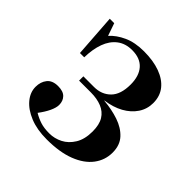

<svg xmlns="http://www.w3.org/2000/svg" viewBox="-146 -653 792 792"><g transform="rotate(45 249.5 -257.5)"><path d="M233 13Q176 13 134.5 -4Q93 -21 70 -48.5Q47 -76 47 -108Q47 -137 62.5 -156.5Q78 -176 111 -176Q141 -176 155 -161.5Q169 -147 169 -124Q169 -108 158.5 -85.5Q148 -63 129 -38Q149 -26 170.5 -19Q192 -12 223 -12Q253 -12 280.5 -26Q308 -40 326 -69.5Q344 -99 344 -144Q344 -184 329.5 -207.5Q315 -231 288 -242Q261 -253 225 -253H156V-278H218Q262 -278 290 -306Q318 -334 318 -392Q318 -442 293.5 -469.5Q269 -497 222 -497Q183 -497 156.5 -476.5Q130 -456 117 -420Q104 -384 103 -336H78L65 -523H91L110 -468Q133 -494 170.5 -511Q208 -528 260 -528Q314 -528 354 -513.5Q394 -499 416 -471.5Q438 -444 438 -404Q438 -369 419 -340.5Q400 -312 366.5 -293.5Q333 -275 288 -269V-268Q335 -264 375 -250.5Q415 -237 439.5 -210.5Q464 -184 464 -141Q464 -97 437.5 -62Q411 -27 359.5 -7Q308 13 233 13Z"/></g></svg>

Font: Literata 60pt Medium
Style: Regular
Weight: 500
Designer: Latin by Veronika Burian and Jose Scaglione. Greek by Irene Vlachou. Cyrillic by Vera Evstafieva.
Foundry: TypeTogether
Version: Version 3.103;gftools[0.9.29]